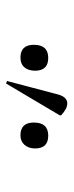

<svg xmlns="http://www.w3.org/2000/svg" viewBox="170 -988 236 615"><g transform="rotate(90 287.5 -681.0)"><path d="M248 -583 240 -586 283 -749Q291 -779 312 -779Q329 -779 350 -759V-755ZM165 -629Q124 -629 124 -672Q124 -718 166 -718Q207 -718 207 -676Q207 -654 196 -641.5Q185 -629 165 -629ZM414 -629Q373 -629 373 -672Q373 -718 415 -718Q456 -718 456 -676Q456 -655 444.5 -642Q433 -629 414 -629Z"/></g></svg>

Font: Literata 72pt ExtraLight
Style: Regular
Weight: 200
Designer: Latin by Veronika Burian and Jose Scaglione. Greek by Irene Vlachou. Cyrillic by Vera Evstafieva.
Foundry: TypeTogether
Version: Version 3.002